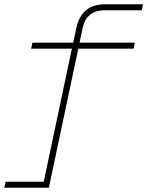

<svg xmlns="http://www.w3.org/2000/svg" viewBox="-36 -730 690 900"><path d="M-16 150 -10 122H169L301 -502H110L116 -530H307L322 -600Q333 -652 366 -681Q399 -710 459 -710H634L629 -682H458Q410 -682 384.5 -659.5Q359 -637 351 -597L337 -530H596L590 -502H331L193 150Z"/></svg>

Font: Geist Mono Thin
Style: Italic
Weight: 100
Italic angle: -12°
Monospace: yes
Designer: Basement.studio, Andrés Briganti, Mateo Zaragoza
Foundry: Basement.studio, Vercel, Andrés Briganti, Guido Ferreyra, Mateo Zaragoza
Version: Version 1.500; ttfautohint (v1.8.4.7-5d5b)